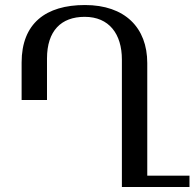

<svg xmlns="http://www.w3.org/2000/svg" viewBox="-20 -744 779 764"><path d="M734 -45H566V-493C566 -634 477 -724 318 -724C162 -724 66 -651 66 -495V-346H167V-511C167 -621 223 -677 317 -677C414 -677 465 -609 465 -507V0H734Z"/></svg>

Font: Noto Serif Armenian
Style: Regular
Weight: 400
Designer: Monotype Design Team
Foundry: Monotype Imaging Inc.
Version: Version 1.901